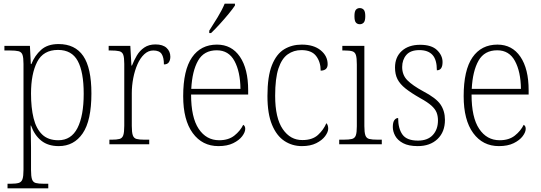

<svg xmlns="http://www.w3.org/2000/svg" viewBox="-20 -786 2949 1046"><path d="M21 240V215H39Q67 215 82 210.5Q97 206 102.5 190Q108 174 108 139V-438Q108 -472 102.5 -487.5Q97 -503 81 -507Q65 -511 33 -511H4V-536H143L148 -437H151Q169 -483 204 -514.5Q239 -546 299 -546Q389 -546 433.5 -481Q478 -416 478 -277Q478 -129 430.5 -59.5Q383 10 300 10Q242 10 205 -19.5Q168 -49 149 -102H147Q147 -85 148 -55Q149 -25 149 18V140Q149 175 154.5 191Q160 207 175 211Q190 215 218 215H243V240ZM298 -22Q368 -22 402 -88.5Q436 -155 436 -275Q436 -394 403.5 -454Q371 -514 296 -514Q216 -514 182.5 -449Q149 -384 149 -276Q149 -199 163 -142Q177 -85 209.5 -53.5Q242 -22 298 -22Z M576 0V-25H588Q616 -25 631 -29Q646 -33 651.5 -49Q657 -65 657 -101V-438Q657 -472 651.5 -487.5Q646 -503 630 -507Q614 -511 582 -511H572V-536H690L696 -429H699Q710 -457 725.5 -483.5Q741 -510 766 -527Q791 -544 827 -544Q867 -544 887.5 -525Q908 -506 908 -477Q908 -459 900 -447Q892 -435 873 -435Q873 -473 860.5 -492Q848 -511 815 -511Q788 -511 766 -490.5Q744 -470 729 -436Q714 -402 706 -360.5Q698 -319 698 -278V-100Q698 -65 703.5 -49Q709 -33 724 -29Q739 -25 767 -25H793V0Z M1170 10Q1082 10 1030 -61Q978 -132 978 -262Q978 -404 1026 -473.5Q1074 -543 1162 -543Q1242 -543 1287 -477Q1332 -411 1332 -294V-271H1021Q1021 -146 1062.5 -84Q1104 -22 1174 -22Q1225 -22 1257 -47.5Q1289 -73 1305 -106Q1316 -100 1316 -84Q1316 -66 1299.5 -44Q1283 -22 1250.5 -6Q1218 10 1170 10ZM1290 -302Q1289 -395 1257.5 -453.5Q1226 -512 1161 -512Q1091 -512 1059 -455.5Q1027 -399 1022 -302ZM1120 -619Q1142 -653 1166 -692.5Q1190 -732 1204 -766H1260V-756Q1249 -739 1226 -711Q1203 -683 1177 -654.5Q1151 -626 1130 -606H1120Z M1625 10Q1572 10 1529.5 -18Q1487 -46 1462 -106Q1437 -166 1437 -263Q1437 -370 1461.5 -431Q1486 -492 1528 -517.5Q1570 -543 1624 -543Q1689 -543 1727 -512Q1765 -481 1765 -436Q1765 -402 1727 -401Q1727 -448 1702.5 -480.5Q1678 -513 1622 -513Q1580 -513 1547.5 -490Q1515 -467 1497 -413Q1479 -359 1479 -264Q1479 -143 1520.5 -82.5Q1562 -22 1628 -23Q1682 -23 1712.5 -51Q1743 -79 1758 -115Q1768 -105 1768 -85Q1768 -67 1751.5 -44.5Q1735 -22 1703 -6Q1671 10 1625 10Z M1940 -654Q1927 -654 1919 -663Q1911 -672 1911 -698Q1911 -724 1919 -733Q1927 -742 1940 -742Q1953 -742 1961.5 -733Q1970 -724 1970 -698Q1970 -672 1961.5 -663Q1953 -654 1940 -654ZM1828 0V-25H1850Q1882 -25 1897.5 -29Q1913 -33 1918.5 -48.5Q1924 -64 1924 -98V-435Q1924 -470 1919 -486Q1914 -502 1899.5 -506.5Q1885 -511 1857 -511H1845V-536H1965V-99Q1965 -65 1970.5 -49Q1976 -33 1991.5 -29Q2007 -25 2039 -25H2060V0Z M2256 10Q2206 10 2176 -6Q2146 -22 2133 -46Q2120 -70 2120 -94Q2120 -120 2128.5 -131.5Q2137 -143 2149 -143Q2149 -86 2172.5 -53Q2196 -20 2257 -20Q2310 -20 2338 -50.5Q2366 -81 2366 -130Q2366 -154 2358.5 -173Q2351 -192 2330.5 -210.5Q2310 -229 2270 -251Q2219 -280 2189 -304Q2159 -328 2145.5 -354.5Q2132 -381 2132 -418Q2132 -475 2169 -508.5Q2206 -542 2269 -542Q2331 -542 2361 -513Q2391 -484 2391 -448Q2391 -403 2360 -403Q2360 -461 2336 -487Q2312 -513 2265 -513Q2216 -513 2193.5 -486.5Q2171 -460 2171 -421Q2171 -377 2199.5 -348.5Q2228 -320 2285 -289Q2356 -252 2380 -216.5Q2404 -181 2404 -133Q2404 -67 2363.5 -28.5Q2323 10 2256 10Z M2698 10Q2610 10 2558 -61Q2506 -132 2506 -262Q2506 -404 2554 -473.5Q2602 -543 2690 -543Q2770 -543 2815 -477Q2860 -411 2860 -294V-271H2549Q2549 -146 2590.5 -84Q2632 -22 2702 -22Q2753 -22 2785 -47.5Q2817 -73 2833 -106Q2844 -100 2844 -84Q2844 -66 2827.5 -44Q2811 -22 2778.5 -6Q2746 10 2698 10ZM2818 -302Q2817 -395 2785.5 -453.5Q2754 -512 2689 -512Q2619 -512 2587 -455.5Q2555 -399 2550 -302Z"/></svg>

Font: Noto Serif SemiCondensed ExtraLight
Style: Regular
Weight: 200
Width: 4
Designer: Monotype Design Team
Foundry: Monotype Imaging Inc.
Version: Version 2.014